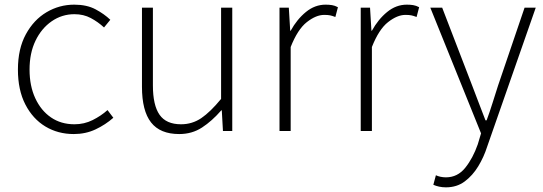

<svg xmlns="http://www.w3.org/2000/svg" viewBox="-20 -563 2335 825"><path d="M297 13Q229 13 175 -19.5Q121 -52 89 -114Q57 -176 57 -264Q57 -353 91 -415.5Q125 -478 180 -510.5Q235 -543 299 -543Q353 -543 390.5 -523Q428 -503 454 -478L427 -445Q401 -469 370 -485.5Q339 -502 300 -502Q246 -502 202 -471.5Q158 -441 132.5 -388Q107 -335 107 -264Q107 -194 131.5 -141Q156 -88 199 -58.5Q242 -29 300 -29Q342 -29 378 -47Q414 -65 442 -90L467 -57Q433 -27 390.5 -7Q348 13 297 13Z M750 13Q668 13 629 -37Q590 -87 590 -190V-530H637V-196Q637 -111 665.5 -70Q694 -29 758 -29Q806 -29 845 -55.5Q884 -82 930 -138V-530H978V0H938L933 -89H931Q891 -43 848 -15Q805 13 750 13Z M1181 0V-530H1221L1227 -431H1229Q1256 -480 1294.5 -511.5Q1333 -543 1379 -543Q1394 -543 1406.5 -541Q1419 -539 1432 -532L1421 -490Q1408 -495 1398.5 -497Q1389 -499 1373 -499Q1338 -499 1298.5 -468Q1259 -437 1229 -361V0Z M1530 0V-530H1570L1576 -431H1578Q1605 -480 1643.5 -511.5Q1682 -543 1728 -543Q1743 -543 1755.5 -541Q1768 -539 1781 -532L1770 -490Q1757 -495 1747.5 -497Q1738 -499 1722 -499Q1687 -499 1647.5 -468Q1608 -437 1578 -361V0Z M1896 242Q1881 242 1867 239Q1853 236 1842 231L1853 190Q1861 194 1872.5 196.5Q1884 199 1896 199Q1946 199 1979 158Q2012 117 2033 57L2047 10L1829 -530H1880L2009 -195Q2022 -161 2037 -121.5Q2052 -82 2066 -46H2071Q2084 -81 2096.5 -121Q2109 -161 2120 -195L2234 -530H2282L2073 68Q2059 112 2035 151.5Q2011 191 1977 216.5Q1943 242 1896 242Z"/></svg>

Font: Noto Sans JP Thin ExtraLight
Style: Regular
Weight: 250
Version: Version 2.004-H2;hotconv 1.0.118;makeotfexe 2.5.65603